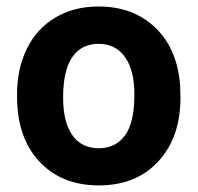

<svg xmlns="http://www.w3.org/2000/svg" viewBox="-20 -558 605 588"><path d="M32.2 -269Q32.2 -347.7 62.5 -409.2Q92.8 -470.7 149.7 -504.4Q206.5 -538.1 281.7 -538.1Q388.7 -538.1 456.3 -472.7Q523.9 -407.2 531.7 -294.9L532.7 -258.8Q532.7 -137.2 464.8 -63.7Q397 9.8 282.7 9.8Q168.5 9.8 100.3 -63.5Q32.2 -136.7 32.2 -262.7ZM173.3 -258.8Q173.3 -183.6 201.7 -143.8Q230 -104 282.7 -104Q334 -104 362.8 -143.3Q391.6 -182.6 391.6 -269Q391.6 -342.8 362.8 -383.3Q334 -423.8 281.7 -423.8Q230 -423.8 201.7 -383.5Q173.3 -343.3 173.3 -258.8Z"/></svg>

Font: Shabnam FD
Style: Bold-FD
Weight: 700
Foundry: DejaVu fonts team - Redesigned by Saber Rastikerdar - Based on Vazir font
Version: Version 5.0.1